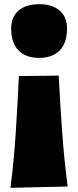

<svg xmlns="http://www.w3.org/2000/svg" viewBox="-20 -670 375 923"><path d="M167.5 -391.6Q105 -391.6 69.3 -427.2Q33.7 -462.9 33.7 -533.7Q33.7 -588.9 69.6 -619.4Q105.5 -649.9 168.5 -649.9Q231 -649.9 266.6 -619.4Q302.2 -588.9 302.2 -533.7Q302.2 -462.9 266.6 -427.2Q231 -391.6 167.5 -391.6ZM30.3 232.9Q47.4 100.1 55.9 -34.4Q64.5 -168.9 70.8 -304.2L262.2 -306.6Q269 -171.4 278.6 -38.1Q288.1 95.2 305.2 226.6Z"/></svg>

Font: Pinar-DS1-FD Black
Style: Regular
Weight: 900
Designer: Amin Abedi
Version: Version 2.000